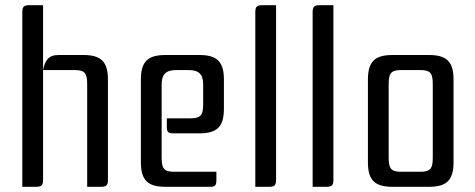

<svg xmlns="http://www.w3.org/2000/svg" viewBox="-20 -720 1831 740"><path d="M396 -413C396 -482 370 -508 301 -508H206C167 -508 154 -488 146 -450V-700H93C72 -700 66 -694 66 -673V0H119C140 0 146 -6 146 -27V-450H269C310 -450 316 -434 316 -393V0H369C390 0 396 -6 396 -27Z M650 -58C609 -58 603 -74 603 -115V-393C603 -434 619 -450 660 -450H706C747 -450 763 -434 763 -393V-321C763 -280 757 -264 716 -264H623V-233C623 -212 627 -206 648 -206H748C817 -206 843 -232 843 -301V-413C843 -482 817 -508 748 -508H618C549 -508 523 -482 523 -413V-95C523 -26 549 0 618 0H789C810 0 814 -6 814 -27V-58Z M991 -700C970 -700 964 -694 964 -673V0H1017C1038 0 1044 -6 1044 -27V-700Z M1212 -700C1191 -700 1185 -694 1185 -673V0H1238C1259 0 1265 -6 1265 -27V-700Z M1398 -413V-95C1398 -26 1424 0 1493 0H1633C1702 0 1728 -26 1728 -95V-413C1728 -482 1702 -508 1633 -508H1493C1424 -508 1398 -482 1398 -413ZM1601 -450C1642 -450 1648 -434 1648 -393V-115C1648 -74 1642 -58 1601 -58H1525C1484 -58 1478 -74 1478 -115V-393C1478 -434 1484 -450 1525 -450Z"/></svg>

Font: Rationale One
Style: Regular
Weight: 400
Designer: Cyreal (www.cyreal.org)
Foundry: Cyreal (www.cyreal.org)
Version: Version 1.001